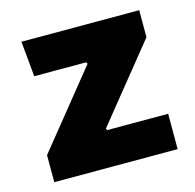

<svg xmlns="http://www.w3.org/2000/svg" viewBox="-80 -583 677 666"><g transform="rotate(-15 258.0 -250.0)"><path d="M254 -367 250 -373H64L52 -500H475V-403L257 -133L260 -127H479V0H36V-97Z"/></g></svg>

Font: Changa ExtraLight
Style: Bold
Weight: 700
Version: Version 3.002; ttfautohint (v1.8.2)